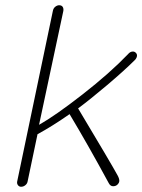

<svg xmlns="http://www.w3.org/2000/svg" viewBox="-20 -711 546 737"><path d="M61 5.9Q53.7 5.9 49.1 0Q44.4 -5.9 45.9 -14.2L183.1 -669.9Q185.1 -679.7 192.4 -685.3Q199.7 -690.9 207 -690.9Q216.3 -690.9 220.5 -684.8Q224.6 -678.7 223.1 -668.9L129.9 -231.9Q192.4 -267.1 296.6 -348.4Q400.9 -429.7 471.2 -502.9Q479.5 -513.2 490.2 -513.2Q496.6 -513.2 501.2 -508.5Q505.9 -503.9 505.9 -498Q505.9 -490.2 499 -481.9Q457.5 -440.4 391.4 -384.5Q325.2 -328.6 279.8 -294.9Q406.7 -83 431.2 -38.1Q438 -25.9 438 -17.1Q438 -9.8 431.4 -2.9Q424.8 3.9 414.1 3.9Q403.3 3.9 397 -8.8Q319.3 -152.3 247.1 -272.9Q180.7 -226.6 124 -195.8L85.9 -14.2Q84.5 -5.9 77.1 0Q69.8 5.9 61 5.9Z"/></svg>

Font: Comic Neue Light
Style: Italic
Weight: 300
Italic angle: -12°
Designer: Craig Rozynski
Foundry: Craig Rozynski
Version: Version 2.003;hotconv 1.0.109;makeotfexe 2.5.65596